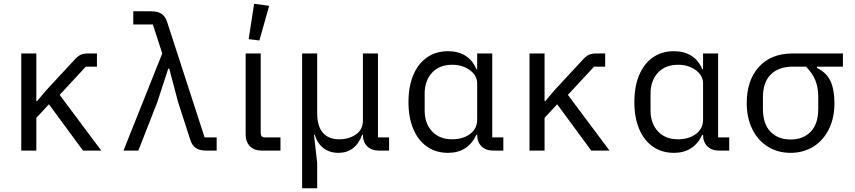

<svg xmlns="http://www.w3.org/2000/svg" viewBox="-20 -800 4540 1020"><path d="M240 -246 173 -174V0H93V-516H173V-263H177L227 -322L380 -487Q395 -503 410 -509.5Q425 -516 446 -516H495V-446H436L297 -296L518 0H421Z M792 -670H688V-740H783Q819 -740 839 -726Q859 -712 868 -683L1067 -70H1131V0H1076Q1040 0 1020 -14Q1000 -28 991 -57L926 -258L879 -436H874L816 -258L715 0H636L842 -516Z M1470 0H1370Q1330 0 1307.5 -23.5Q1285 -47 1285 -85V-516H1365V-96Q1365 -81 1370.5 -75.5Q1376 -70 1391 -70H1470ZM1301 -592 1330 -780 1410 -769 1358 -585Z M1585 200V-516H1665V-199Q1665 -130 1695 -95Q1725 -60 1783 -60Q1834 -60 1871 -86Q1908 -112 1908 -160V-516H1988V-70H2047V0H1993Q1953 0 1930.5 -23Q1908 -46 1908 -84H1904Q1868 12 1778 12Q1731 12 1698.5 -13Q1666 -38 1652 -84H1648L1665 65V200Z M2654 0H2600Q2560 0 2537.5 -23Q2515 -46 2515 -84H2511Q2488 -36 2450.5 -12Q2413 12 2360 12Q2296 12 2248.5 -21Q2201 -54 2175.5 -115Q2150 -176 2150 -258Q2150 -340 2175.5 -401Q2201 -462 2248.5 -495Q2296 -528 2360 -528Q2414 -528 2452.5 -504Q2491 -480 2511 -432H2515V-516H2595V-70H2654ZM2515 -165V-357Q2515 -399 2476 -427.5Q2437 -456 2382 -456Q2315 -456 2275.5 -414Q2236 -372 2236 -302V-214Q2236 -144 2275.5 -102Q2315 -60 2382 -60Q2439 -60 2477 -88Q2515 -116 2515 -165Z M2940 -246 2873 -174V0H2793V-516H2873V-263H2877L2927 -322L3080 -487Q3095 -503 3110 -509.5Q3125 -516 3146 -516H3195V-446H3136L2997 -296L3218 0H3121Z M3854 0H3800Q3760 0 3737.5 -23Q3715 -46 3715 -84H3711Q3688 -36 3650.5 -12Q3613 12 3560 12Q3496 12 3448.5 -21Q3401 -54 3375.5 -115Q3350 -176 3350 -258Q3350 -340 3375.5 -401Q3401 -462 3448.5 -495Q3496 -528 3560 -528Q3614 -528 3652.5 -504Q3691 -480 3711 -432H3715V-516H3795V-70H3854ZM3715 -165V-357Q3715 -399 3676 -427.5Q3637 -456 3582 -456Q3515 -456 3475.5 -414Q3436 -372 3436 -302V-214Q3436 -144 3475.5 -102Q3515 -60 3582 -60Q3639 -60 3677 -88Q3715 -116 3715 -165Z M4320 -446V-439Q4369 -416 4391 -371Q4413 -326 4413 -252Q4413 -174 4383.5 -114Q4354 -54 4301 -21Q4248 12 4180 12Q4112 12 4059 -21Q4006 -54 3976.5 -114Q3947 -174 3947 -252Q3947 -373 4011.5 -444.5Q4076 -516 4192 -516H4458V-446ZM4192 -446Q4117 -446 4075 -404.5Q4033 -363 4033 -283V-221Q4033 -142 4073 -100.5Q4113 -59 4180 -59Q4247 -59 4287 -100.5Q4327 -142 4327 -221V-283Q4327 -336 4311.5 -373.5Q4296 -411 4262 -446Z"/></svg>

Font: iA Writer Quattro V
Style: Regular
Weight: 400
Designer: Mike Abbink, Paul van der Laan, Pieter van Rosmalen, Oliver Reichenstein
Foundry: Information Architects Inc.
Version: Version 2.000